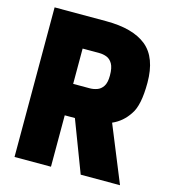

<svg xmlns="http://www.w3.org/2000/svg" viewBox="-115 -873 864 967"><g transform="rotate(15 317.5 -390.0)"><path d="M600 0H395L293 -268H240V0H50V-780H319Q459 -780 529.5 -722.5Q600 -665 600 -534Q600 -416 566 -368Q533 -317 480 -294ZM327 -432Q345 -432 364 -438.5Q383 -445 395.5 -464Q408 -483 408 -520Q408 -561 396 -581.5Q384 -602 365.5 -609Q347 -616 327 -616H240V-432Z"/></g></svg>

Font: Tanohe Sans ExtraBold
Style: Regular
Weight: 800
Designer: Village Type and Design LLC & Cristiano Sobral
Foundry: Cooper Hewitt Smithsonian Design Museum
Version: Version 1.00;September 29, 2021;FontCreator 13.0.0.2655 64-b